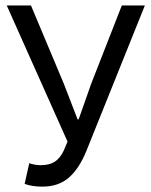

<svg xmlns="http://www.w3.org/2000/svg" viewBox="-20 -676 555 708"><path d="M136.2 12.2Q97.7 12.2 70.8 2L87.9 -74.2Q108.9 -66.9 129.9 -66.9Q161.6 -66.9 181.4 -79.3Q201.2 -91.8 214.8 -120.1L229 -153.8L4.9 -655.8H94.2L215.8 -366.2L266.1 -235.8H270L315.9 -366.2L429.2 -655.8H514.2L298.8 -120.1Q272.5 -54.7 234.1 -21.2Q195.8 12.2 136.2 12.2Z"/></svg>

Font: Source Sans Pro
Style: Regular
Weight: 400
Designer: Paul D. Hunt
Foundry: Adobe Systems Incorporated
Version: Version 3.006;hotconv 1.0.111;makeotfexe 2.5.65597